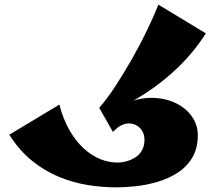

<svg xmlns="http://www.w3.org/2000/svg" viewBox="-20 -801 908 828"><path d="M481 7Q421 7 358.5 -3Q296 -13 235 -38Q174 -63 119 -107Q64 -151 20 -220L236 -350Q253 -285 280.5 -238Q308 -191 341.5 -160.5Q375 -130 412 -115Q449 -100 486 -100Q507 -100 527.5 -106Q548 -112 565.5 -123.5Q583 -135 593 -154Q603 -173 603 -198Q603 -230 582.5 -250Q562 -270 531 -268.5Q500 -267 467 -232L408 -336L527 -357Q586 -381 641 -379Q696 -377 739.5 -355.5Q783 -334 808 -298Q833 -262 833 -218Q833 -161 809 -121Q785 -81 746 -56Q707 -31 660 -17Q613 -3 566 2Q519 7 481 7ZM433 -305 408 -336Q442 -375 478 -430Q514 -485 549 -546.5Q584 -608 613.5 -669Q643 -730 663 -781L868 -657Q817 -578 751 -513.5Q685 -449 605.5 -397.5Q526 -346 433 -305Z"/></svg>

Font: Marhey Light
Style: Bold
Weight: 700
Version: Version 1.000